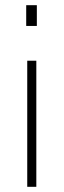

<svg xmlns="http://www.w3.org/2000/svg" viewBox="-20 -520 245 740"><path d="M122 -420H81V-500H122ZM120 200H85V-286H120Z"/></svg>

Font: Storia Sans Thin
Style: Regular
Weight: 100
Designer: Accademia di Belle Arti di Urbino and others
Foundry: Accademia di Belle Arti di Urbino and others.
Version: Version 60.001;May 25, 2020;FontCreator 12.0.0.2522 64-bit